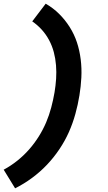

<svg xmlns="http://www.w3.org/2000/svg" viewBox="-67 -861 587 1042"><path d="M15 161 -47 60Q-8 39 27 11Q62 -17 91 -50Q120 -83 143.5 -120.5Q167 -158 183.5 -197Q200 -236 211 -277.5Q222 -319 229 -360Q235 -396 237.5 -433Q240 -470 237 -507Q234 -544 225 -578Q216 -612 199.5 -643Q183 -674 160 -699.5Q137 -725 108 -745L181 -841Q221 -818 253.5 -786Q286 -754 311 -714.5Q336 -675 350.5 -631Q365 -587 371 -538.5Q377 -490 374.5 -440.5Q372 -391 364 -343Q356 -293 342 -242.5Q328 -192 307 -144.5Q286 -97 255.5 -51.5Q225 -6 188 33Q151 72 107 104.5Q63 137 15 161Z"/></svg>

Font: Iosevka Slab Heavy
Style: Italic
Weight: 900
Italic angle: -9°
Monospace: yes
Designer: Belleve Invis
Foundry: Belleve Invis
Version: Version 11.1.0; ttfautohint (v1.8.3)